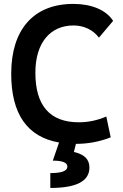

<svg xmlns="http://www.w3.org/2000/svg" viewBox="-20 -723 626 978"><path d="M236.3 234.4C369.6 234.4 435.5 199.7 435.5 130.4C435.5 88.4 409.7 63 356.4 51.3L366.7 9.8C427.7 9.8 486.8 -1 543.9 -23.4L521.5 -129.4C475.6 -109.9 429.7 -100.1 381.8 -100.1C234.9 -100.1 160.2 -184.1 160.2 -352.5C160.2 -506.3 236.8 -593.3 354.5 -593.3C407.2 -593.3 454.6 -570.8 483.9 -531.2L556.2 -616.7C521 -671.9 446.8 -703.1 353.5 -703.1C151.9 -703.1 37.1 -573.2 37.1 -347.7C37.1 -142.6 118.7 -25.4 280.8 2.9L249 95.2C299.3 95.2 323.2 105.5 323.2 126C323.2 147.5 294.9 158.7 236.3 158.7Z"/></svg>

Font: Cascadia Mono SemiBold
Style: Regular
Weight: 600
Monospace: yes
Designer: Aaron Bell
Foundry: Saja Typeworks
Version: Version 2404.023